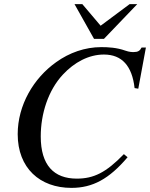

<svg xmlns="http://www.w3.org/2000/svg" viewBox="-20 -895 729 933"><path d="M647 -875H610L469 -770L380 -875H342L437 -706H485ZM689 -664H668C660 -648 650 -642 630 -642C621 -642 609 -642 589 -649C547 -664 505 -666 472 -666C393 -666 317 -639 253 -593C143 -515 66 -384 66 -243C66 -78 174 18 327 18C430 18 510 -25 600 -131L582 -146C495 -56 435 -27 353 -27C242 -27 178 -92 178 -232C178 -342 214 -456 286 -533C341 -592 411 -630 485 -630C573 -630 622 -574 634 -467L652 -464Z"/></svg>

Font: XITS
Style: Italic
Weight: 400
Italic angle: -16.33°
Designer: MicroPress Inc., with final additions and corrections provided by Coen Hoffman, Elsevier (retired)
Version: Version 1.107